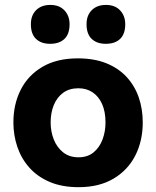

<svg xmlns="http://www.w3.org/2000/svg" viewBox="-20 -751 638 784"><path d="M301.2 13.3Q233.1 13.3 182.9 -8.1Q132.7 -29.6 99.8 -66.6Q66.9 -103.6 50.8 -151.3Q34.7 -198.9 34.7 -251Q34.7 -325.6 64.8 -384.8Q94.9 -444 153.6 -478.3Q212.3 -512.7 298.1 -512.7Q364.2 -512.7 413.9 -492.8Q463.5 -472.8 496.7 -437.1Q529.8 -401.3 546.4 -353.8Q562.9 -306.2 562.9 -251Q562.9 -175.7 532.5 -115.9Q502 -56.2 443.4 -21.4Q384.8 13.3 301.2 13.3ZM300.6 -108.7Q337.8 -108.7 362.2 -128.9Q386.6 -149.1 398.7 -181.5Q410.8 -213.9 410.8 -251Q410.8 -294.8 397 -326Q383.1 -357.3 358.1 -374Q333.2 -390.6 300 -390.6Q263.2 -390.6 238 -372.2Q212.7 -353.7 199.7 -322.1Q186.8 -290.5 186.8 -251Q186.8 -213.9 199.6 -181.5Q212.4 -149.1 237.8 -128.9Q263.1 -108.7 300.6 -108.7ZM411.9 -572.1Q375.5 -572.1 354.5 -592.1Q333.4 -612 333.4 -652.2Q333.4 -688.2 354.7 -709.5Q376 -730.9 412.9 -730.9Q449.7 -730.9 470.5 -708.6Q491.4 -686.3 491.4 -652.2Q491.4 -612 470.4 -592.1Q449.5 -572.1 411.9 -572.1ZM184.6 -572.1Q148.2 -572.1 127.1 -592.1Q106.1 -612 106.1 -652.2Q106.1 -688.2 127.4 -709.5Q148.7 -730.9 185.6 -730.9Q222.4 -730.9 243.2 -708.6Q264.1 -686.3 264.1 -652.2Q264.1 -612 243.1 -592.1Q222.2 -572.1 184.6 -572.1Z"/></svg>

Font: Commissioner Thin
Style: Regular
Weight: 100
Designer: Kostas Bartsokas
Foundry: Kostas Bartsokas
Version: Version 1.001;gftools[0.9.23]